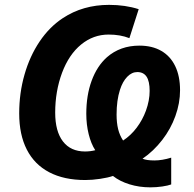

<svg xmlns="http://www.w3.org/2000/svg" viewBox="-20 -745 814 805"><path d="M453.6 -7.3Q432.6 0 399.4 4.9Q366.2 9.8 337.4 9.8Q248.5 9.8 186.5 -22.7Q124.5 -55.2 92.5 -117.7Q60.5 -180.2 60.5 -269.5Q60.5 -355 82.8 -432.4Q105 -509.8 146 -570.8Q187 -631.8 243.2 -668.9Q327.6 -724.6 437.5 -724.6Q505.4 -724.6 561.5 -706.5L522.5 -585Q484.4 -600.1 435.5 -600.1Q371.1 -600.1 320.1 -558.3Q269 -516.6 240.2 -439.9Q211.4 -362.3 211.4 -272.9Q211.4 -194.3 243.9 -152.1Q276.4 -109.9 336.4 -109.9Q358.9 -109.9 379.4 -115.2Q361.8 -142.1 351.8 -182.4Q341.8 -222.7 341.8 -268.1Q341.8 -345.7 364.3 -406.7Q386.7 -467.8 428.2 -504.9Q483.9 -553.7 564.5 -553.7Q618.2 -553.7 656.2 -531.7Q694.3 -509.8 714.6 -467.8Q734.9 -425.8 734.9 -366.7Q734.9 -312.5 715.3 -258.3Q695.8 -204.1 660.2 -158.2Q624 -111.3 577.6 -79.6Q594.7 -72.3 627.4 -72.3Q659.7 -72.3 697.8 -84V28.3Q685.1 33.2 660.2 36.9Q635.3 40.5 610.4 40.5Q564 40.5 522.9 27.8Q481.9 15.1 453.6 -7.3ZM591.8 -280.8Q607.4 -323.7 607.4 -363.8Q607.4 -404.3 594.5 -423.6Q581.5 -442.9 555.7 -442.9Q532.7 -442.9 513.4 -423.1Q494.1 -403.3 482.9 -368.2Q468.8 -324.2 468.8 -264.6Q468.8 -230 475.3 -203.6Q481.9 -177.2 496.1 -155.8Q528.3 -176.8 553 -209.5Q577.6 -242.2 591.8 -280.8Z"/></svg>

Font: Viking Open Sans
Style: Bold Italic
Weight: 700
Italic angle: -12°
Foundry: Ascender Corporation
Version: Version 2.000